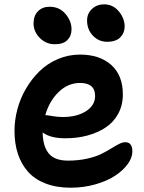

<svg xmlns="http://www.w3.org/2000/svg" viewBox="-20 -852 665 886"><path d="M474.1 -659.2Q435.5 -659.2 408.7 -687.5Q381.8 -715.8 381.8 -757.8Q381.8 -789.6 404.5 -810.8Q427.2 -832 460 -832Q501.5 -832 528.3 -799.6Q555.2 -767.1 555.2 -730Q555.2 -700.2 535.2 -679.7Q515.1 -659.2 474.1 -659.2ZM232.9 -647.9Q192.4 -647.9 163.6 -677Q134.8 -706.1 134.8 -744.1Q134.8 -778.8 155 -799.8Q175.3 -820.8 209 -820.8Q254.4 -820.8 282.2 -787.8Q310.1 -754.9 310.1 -716.8Q310.1 -686.5 291 -667.2Q272 -647.9 232.9 -647.9ZM306.2 14.2Q240.2 14.2 189.9 -5.4Q139.6 -24.9 108.6 -60.3Q77.6 -95.7 62.3 -142.8Q46.9 -189.9 46.9 -248Q46.9 -297.9 60.3 -348.1Q73.7 -398.4 100.1 -443.4Q126.5 -488.3 162.4 -523.4Q198.2 -558.6 246.8 -579.3Q295.4 -600.1 349.1 -600.1Q439.5 -600.1 493.2 -552.5Q546.9 -504.9 546.9 -416Q546.9 -366.7 525.6 -327.4Q504.4 -288.1 467.5 -263.7Q430.7 -239.3 383.3 -226.6Q335.9 -213.9 282.2 -213.9Q210.9 -213.9 176.8 -241.2Q177.7 -177.2 204.8 -144Q231.9 -110.8 293.9 -110.8Q340.8 -110.8 380.6 -119.6Q420.4 -128.4 445.8 -140.9Q471.2 -153.3 491.2 -165.8Q511.2 -178.2 528.1 -187Q544.9 -195.8 558.1 -195.8Q590.8 -195.8 590.8 -152.8Q590.8 -124 569.1 -94.5Q547.4 -64.9 510.7 -40.8Q474.1 -16.6 419.9 -1.2Q365.7 14.2 306.2 14.2ZM349.1 -469.2Q293.9 -469.2 250.7 -427.5Q207.5 -385.7 189 -320.8Q195.3 -320.8 221.2 -316.4Q247.1 -312 269 -312Q335.4 -312 377.2 -339.1Q418.9 -366.2 418.9 -409.2Q418.9 -469.2 349.1 -469.2Z"/></svg>

Font: Shantell Sans Irregular Bouncy
Style: Regular
Weight: 600
Designer: Stephen Nixon, Anya Danilova, Shantell Martin
Foundry: Arrow Type
Version: Version 1.006;[9816181b4]